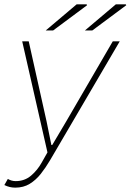

<svg xmlns="http://www.w3.org/2000/svg" viewBox="-30 -850 600 882"><path d="M40 12Q27 12 14.5 9Q2 6 -10 0L6 -28Q23 -18 42 -18Q83 -18 112.5 -43Q142 -68 162 -104L188 -150L72 -660H102L184 -292L206 -184H210L274 -292L488 -660H520L200 -114Q180 -80 157.5 -51.5Q135 -23 106.5 -5.5Q78 12 40 12ZM180 -710 322 -830H368L370 -826L214 -710ZM360 -710 502 -830H548L550 -826L394 -710Z"/></svg>

Font: Source Sans 3 VF
Style: Italic
Weight: 200
Italic angle: -11°
Designer: Paul D. Hunt
Foundry: Adobe Systems Incorporated
Version: Version 3.042;hotconv 1.0.118;makeotfexe 2.5.65603